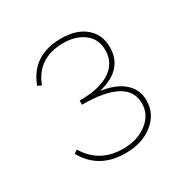

<svg xmlns="http://www.w3.org/2000/svg" viewBox="-97 -845 512 529"><g transform="rotate(-30 159.5 -580.5)"><path d="M183 -583Q231 -576 256 -553.5Q281 -531 281 -497Q281 -454 246.5 -426.5Q212 -399 159 -399Q74 -399 36 -468L47 -475Q84 -413 159 -413Q205 -413 235.5 -436.5Q266 -460 266 -496Q266 -575 121 -575V-588Q185 -588 218.5 -610.5Q252 -633 252 -673Q252 -709 226 -728.5Q200 -748 161 -748Q79 -748 52 -676L40 -682Q70 -762 162 -762Q211 -762 239 -738Q267 -714 267 -674Q267 -603 183 -583Z"/></g></svg>

Font: EauTestSC Thin
Style: Regular
Weight: 250
Designer: Christian Thalmann (Catharsis Fonts)
Version: Version 0.001;PS 000.001;hotconv 1.0.88;makeotf.lib2.5.64775